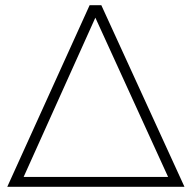

<svg xmlns="http://www.w3.org/2000/svg" viewBox="-20 -719 738 739"><path d="M370 -699 690 0H8L325 -699ZM71 -38H627L347 -651Z"/></svg>

Font: Montserrat arm2 ExtraLight
Style: Regular
Weight: 275
Designer: Julieta Ulanovsky
Foundry: Julieta Ulanovsky
Version: Version 6.000